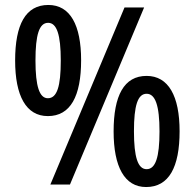

<svg xmlns="http://www.w3.org/2000/svg" viewBox="-20 -810 785 774"><path d="M173 -342C264 -342 307 -422 307 -567C307 -709 263 -790 175 -790C83 -790 41 -711 41 -566C41 -424 85 -342 173 -342ZM183 -66H262L561 -780H482ZM173 -414C139 -414 123 -462 123 -566C123 -670 138 -718 174 -718C209 -718 225 -670 225 -566C225 -462 210 -414 173 -414ZM569 -56C661 -56 704 -136 704 -281C704 -423 659 -504 571 -504C480 -504 438 -425 438 -280C438 -138 482 -56 569 -56ZM571 -128C536 -128 520 -176 520 -281C520 -384 535 -432 571 -432C606 -432 623 -385 623 -280C623 -176 607 -128 571 -128Z"/></svg>

Font: Noto Sans Malayalam UI Condensed Medium
Style: Regular
Weight: 500
Width: 3
Designer: Jelle Bosma - Monotype Design Team
Foundry: Monotype Imaging Inc.
Version: Version 2.104